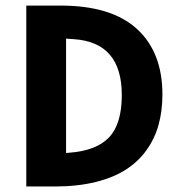

<svg xmlns="http://www.w3.org/2000/svg" viewBox="-20 -675 654 695"><path d="M75.2 -654.8H199.2Q382.8 -654.8 475.3 -570.6Q567.9 -486.3 567.9 -333Q567.9 -273.9 554.2 -223.9Q540.5 -173.8 510.7 -132.1Q481 -90.3 436 -61.3Q391.1 -32.2 325.9 -16.1Q260.7 0 179.2 0H75.2ZM247.1 -533.2 219.2 -535.2V-121.1L230 -122.1Q329.1 -129.4 375 -178Q420.9 -226.6 420.9 -331.1Q420.9 -522 247.1 -533.2Z"/></svg>

Font: IntelOne Mono Bold
Style: Regular
Weight: 700
Designer: Fred Shallcrass
Foundry: Frere-Jones Type LLC
Version: Version 1.200;hotconv 1.1.0;makeotfexe 2.6.0;FJTRelease1.2